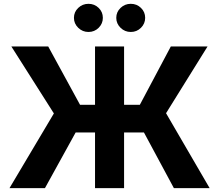

<svg xmlns="http://www.w3.org/2000/svg" viewBox="-20 -966 1125 986"><path d="M617.2 -727.3V0H468V-727.3ZM28.8 0 256.7 -383.5 38.4 -727.3H227.6L391 -427.9H698.2L857.2 -727.3H1045.8L832.7 -384.6L1056.5 0H872.9L719.1 -285.9H368.6L210.9 0ZM434.3 -801.8Q403.8 -801.8 381.7 -823.3Q359.7 -844.8 359.7 -874.3Q359.7 -904.5 381.7 -925.4Q403.8 -946.4 434.3 -946.4Q465.2 -946.4 486.7 -925.4Q508.2 -904.5 508.2 -874.3Q508.2 -844.8 486.7 -823.3Q465.2 -801.8 434.3 -801.8ZM651.6 -801.8Q621.1 -801.8 599.1 -823.3Q577.1 -844.8 577.1 -874.3Q577.1 -904.5 599.1 -925.4Q621.1 -946.4 651.6 -946.4Q682.5 -946.4 704 -925.4Q725.5 -904.5 725.5 -874.3Q725.5 -844.8 704 -823.3Q682.5 -801.8 651.6 -801.8Z"/></svg>

Font: InterMG
Style: Bold
Weight: 700
Designer: Rasmus Andersson
Foundry: rsms
Version: Version 3.019;December 26, 2023;FontCreator 15.0.0.2955 64-b